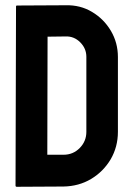

<svg xmlns="http://www.w3.org/2000/svg" viewBox="-20 -717 512 737"><path d="M223.6 -1 44.4 0Q39.6 0 39.6 -4.9L41.5 -691.9Q41.5 -695.8 45.4 -695.8L232.4 -696.8Q288.1 -698.2 333 -671.4Q378.4 -644.5 405.5 -598.9Q432.6 -553.2 432.6 -498V-210.9Q432.6 -153.3 404.8 -105.5Q376.5 -58.1 329.6 -30Q282.7 -2 223.6 -1ZM232.4 -577.1 162.6 -576.2 161.6 -123H223.6Q260.7 -123 286.1 -148.9Q311.5 -174.8 311.5 -210.9V-499Q311.5 -530.8 288.1 -554.4Q264.6 -578.1 232.4 -577.1Z"/></svg>

Font: Koulen
Style: Regular
Weight: 400
Designer: Danh Hong
Version: Version 8.00;December 21, 2023;FontCreator 13.0.0.2620 64-bi